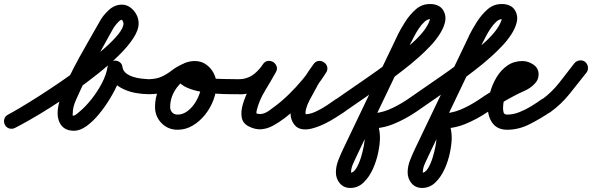

<svg xmlns="http://www.w3.org/2000/svg" viewBox="-44 -600 2930 950"><path d="M-20 17Q-27 3 -22.5 -11.5Q-18 -26 -4 -33Q17 -44 57.5 -68Q98 -92 150.5 -125.5Q203 -159 260.5 -198.5Q318 -238 372 -279Q426 -320 470 -358.5Q514 -397 540.5 -429.5Q567 -462 567 -484Q567 -489 563.5 -495.5Q560 -502 559 -502Q552 -502 543 -493Q534 -484 526 -473.5Q518 -463 515 -457Q515 -457 515 -457Q515 -457 515 -457Q475 -384 434.5 -312Q394 -240 359 -165Q347 -139 331.5 -104.5Q316 -70 316 -40Q316 -28 315.5 -28Q315 -28 322 -28Q325 -28 335 -35.5Q345 -43 349 -47Q379 -72 408.5 -109Q438 -146 460 -188Q482 -230 488 -268Q490 -284 501 -292Q512 -300 525 -300Q538 -300 549 -292Q560 -284 562 -268Q565 -249 580 -237.5Q595 -226 615.5 -219.5Q636 -213 656.5 -211Q677 -209 691 -208Q707 -208 718 -197Q729 -186 728 -171Q728 -155 717 -144Q706 -133 691 -134Q661 -134 627.5 -140Q594 -146 564 -160.5Q534 -175 513.5 -198.5Q493 -222 488 -258Q486 -274 498 -282Q510 -290 525 -289Q540 -289 552 -281Q564 -273 562 -258Q558 -232 542 -193.5Q526 -155 501 -113.5Q476 -72 446 -35.5Q416 1 384 24Q352 47 322 47Q282 47 261.5 22.5Q241 -2 241 -40Q241 -74 256.5 -119.5Q272 -165 296.5 -215.5Q321 -266 349 -317Q377 -368 403.5 -413.5Q430 -459 449 -493Q449 -493 449 -493Q449 -493 449 -493Q464 -522 493.5 -549.5Q523 -577 559 -577Q582 -577 601 -563Q620 -549 631 -528Q642 -507 642 -484Q642 -451 615 -410Q588 -369 543 -325Q498 -281 441.5 -236Q385 -191 325 -148.5Q265 -106 208 -70Q151 -34 104.5 -7.5Q58 19 30 33Q16 40 1.5 35.5Q-13 31 -20 17Z M691 -134Q676 -133 665 -144Q654 -155 654 -171Q653 -186 664 -197Q675 -208 691 -208Q731 -209 756.5 -221Q782 -233 804.5 -250.5Q827 -268 859 -283Q859 -283 859 -283Q859 -283 859 -283Q873 -290 887.5 -285Q902 -280 909 -266Q916 -252 911 -237.5Q906 -223 892 -216Q862 -201 842 -186.5Q822 -172 803 -160Q784 -148 758 -141Q732 -134 691 -134Q691 -134 691 -134Q691 -134 691 -134ZM909 -265Q916 -251 910.5 -236.5Q905 -222 891 -215Q850 -197 824 -156.5Q798 -116 798 -71Q798 -54 808 -43.5Q818 -33 835 -33Q859 -33 880.5 -48Q902 -63 918 -86.5Q934 -110 943 -135.5Q952 -161 952 -183Q952 -196 943 -209Q934 -222 920 -222Q913 -222 907 -222Q903 -221 903 -221Q904 -222 905.5 -224.5Q907 -227 906 -226Q906 -226 906 -225Q906 -225 906 -225Q907 -228 907 -229Q907 -231 906 -234Q904 -241 904.5 -239.5Q905 -238 906 -237Q908 -236 909 -235.5Q910 -235 912 -234Q943 -220 984 -214.5Q1025 -209 1066.5 -209Q1108 -209 1142 -208Q1142 -208 1142 -208Q1142 -208 1142 -208Q1158 -208 1169 -197Q1180 -186 1179 -171Q1179 -155 1168 -144Q1157 -133 1142 -134Q1127 -134 1096 -134Q1065 -134 1026.5 -136.5Q988 -139 950 -146Q912 -153 882 -166Q852 -179 838.5 -199.5Q825 -220 836 -251Q836 -251 836 -251Q836 -250 836 -250Q845 -278 869.5 -288Q894 -298 920 -298Q951 -298 975 -281.5Q999 -265 1013 -238.5Q1027 -212 1027 -183Q1027 -146 1012.5 -106.5Q998 -67 971.5 -33.5Q945 0 910 21Q875 42 835 42Q787 42 755 9Q723 -24 723 -71Q723 -116 740.5 -157.5Q758 -199 788.5 -232Q819 -265 860 -283Q874 -290 888.5 -284.5Q903 -279 909 -265Z M1131 -134Q1116 -134 1105 -145Q1094 -156 1095 -172Q1095 -187 1106 -198Q1117 -209 1133 -208Q1140 -208 1147 -208.5Q1154 -209 1161 -210Q1192 -216 1216 -236Q1240 -256 1257 -282Q1267 -297 1281.5 -298.5Q1296 -300 1308 -293Q1319 -286 1324.5 -272.5Q1330 -259 1321 -243Q1296 -198 1267 -150.5Q1238 -103 1226 -53Q1224 -43 1225 -37Q1225 -36 1225 -36Q1223 -39 1224.5 -38Q1226 -37 1222 -40Q1221 -41 1220 -41Q1237 -33 1254 -37Q1271 -41 1286.5 -52Q1302 -63 1315 -73Q1349 -98 1385 -133Q1421 -168 1452.5 -206Q1484 -244 1506 -280Q1515 -296 1530 -297Q1545 -298 1557 -290Q1569 -283 1574 -268.5Q1579 -254 1569 -240Q1559 -225 1548.5 -211Q1538 -197 1530 -181Q1530 -181 1530 -182Q1530 -183 1530 -183Q1524 -170 1512 -149Q1500 -128 1488 -105Q1476 -82 1470.5 -61.5Q1465 -41 1470 -30Q1470 -30 1470 -30Q1470 -30 1470 -30Q1470 -30 1470 -30Q1470 -30 1470 -30Q1471 -28 1467 -31.5Q1463 -35 1465 -35Q1488 -34 1516.5 -47Q1545 -60 1571.5 -77.5Q1598 -95 1616 -108Q1629 -117 1644.5 -114Q1660 -111 1669 -99Q1678 -86 1675 -70.5Q1672 -55 1660 -46Q1644 -36 1618 -19Q1592 -2 1561 13Q1530 28 1499 36Q1468 44 1443 37.5Q1418 31 1404 4Q1404 4 1404 4Q1404 4 1404 4Q1404 4 1404 4Q1404 4 1404 4Q1391 -21 1394 -50.5Q1397 -80 1409 -109.5Q1421 -139 1436.5 -167Q1452 -195 1464 -217Q1464 -217 1464 -218Q1464 -219 1464 -219Q1474 -235 1485 -251Q1496 -267 1507 -282Q1518 -297 1532.5 -298.5Q1547 -300 1558 -292Q1570 -285 1574.5 -271Q1579 -257 1570 -242Q1546 -202 1511 -160Q1476 -118 1437 -79.5Q1398 -41 1361 -13Q1334 7 1306.5 22Q1279 37 1249 39.5Q1219 42 1186 25Q1157 10 1152 -19Q1147 -48 1157.5 -84Q1168 -120 1187 -157.5Q1206 -195 1225 -227Q1244 -259 1255 -279Q1264 -295 1279 -296.5Q1294 -298 1306 -290Q1318 -283 1323.5 -269Q1329 -255 1319 -240Q1293 -201 1257 -173Q1221 -145 1175 -136Q1164 -134 1153 -133.5Q1142 -133 1131 -134Q1131 -134 1131 -134Q1131 -134 1131 -134Z M1659 -46Q1647 -37 1631.5 -40Q1616 -43 1607 -56Q1598 -68 1601 -83.5Q1604 -99 1617 -108Q1699 -165 1782.5 -222.5Q1866 -280 1943 -343Q1967 -362 1996 -387.5Q2025 -413 2049 -442.5Q2073 -472 2083 -502Q2084 -505 2083.5 -509Q2083 -513 2085 -510Q2088 -504 2089.5 -505Q2091 -506 2083 -505Q2070 -505 2055.5 -491.5Q2041 -478 2028 -458.5Q2015 -439 2005.5 -420.5Q1996 -402 1991 -392Q1991 -392 1991 -393Q1991 -393 1991 -393Q1924 -253 1857 -113Q1790 27 1723 167Q1723 167 1723 167Q1723 167 1723 167Q1723 167 1723 167Q1723 167 1723 167Q1714 186 1703.5 209Q1693 232 1693 253Q1693 257 1692 256Q1691 255 1689 255Q1705 255 1718.5 233Q1732 211 1741.5 180.5Q1751 150 1756 122Q1761 94 1761 82Q1761 68 1758 50.5Q1755 33 1747 20Q1741 12 1741.5 2Q1742 -8 1746 -17Q1751 -26 1759 -32Q1767 -38 1777 -38Q1833 -38 1879.5 -57.5Q1926 -77 1972 -108Q1972 -108 1972 -108Q1972 -108 1972 -108Q1985 -117 2000 -114Q2015 -111 2024 -98Q2033 -85 2030 -70Q2027 -55 2014 -46Q1959 -9 1902 14Q1845 37 1777 37Q1767 37 1768.5 24.5Q1770 12 1777 -1Q1784 -14 1793.5 -22Q1803 -30 1808 -22Q1823 0 1829.5 28Q1836 56 1836 82Q1836 112 1827.5 154Q1819 196 1801 236Q1783 276 1755 303Q1727 330 1689 330Q1657 330 1637.5 307Q1618 284 1618 253Q1618 223 1630 192.5Q1642 162 1655 135Q1655 135 1655 135Q1655 135 1655 135Q1655 135 1655 135Q1655 135 1655 135Q1722 -5 1789 -145Q1856 -285 1923 -425Q1923 -425 1923 -425Q1923 -426 1923 -426Q1938 -456 1960.5 -491.5Q1983 -527 2013 -553.5Q2043 -580 2082 -580Q2103 -581 2122.5 -572.5Q2142 -564 2152 -544Q2165 -518 2157.5 -488.5Q2150 -459 2130 -428.5Q2110 -398 2083.5 -370.5Q2057 -343 2032 -320.5Q2007 -298 1991 -285Q1912 -221 1827.5 -162.5Q1743 -104 1659 -46Q1659 -46 1659 -46Q1659 -46 1659 -46Z M2014 -46Q2002 -37 1986.5 -40Q1971 -43 1962 -56Q1953 -68 1956 -83.5Q1959 -99 1972 -108Q2054 -165 2137.5 -222.5Q2221 -280 2298 -343Q2322 -362 2351 -387.5Q2380 -413 2404 -442.5Q2428 -472 2438 -502Q2439 -505 2438.5 -509Q2438 -513 2440 -510Q2443 -504 2444.5 -505Q2446 -506 2438 -505Q2425 -505 2410.5 -491.5Q2396 -478 2383 -458.5Q2370 -439 2360.5 -420.5Q2351 -402 2346 -392Q2346 -392 2346 -393Q2346 -393 2346 -393Q2279 -253 2212 -113Q2145 27 2078 167Q2078 167 2078 167Q2078 167 2078 167Q2078 167 2078 167Q2078 167 2078 167Q2069 186 2058.5 209Q2048 232 2048 253Q2048 257 2047 256Q2046 255 2044 255Q2060 255 2073.5 233Q2087 211 2096.5 180.5Q2106 150 2111 122Q2116 94 2116 82Q2116 68 2113 50.5Q2110 33 2102 20Q2096 12 2096.5 2Q2097 -8 2101 -17Q2106 -26 2114 -32Q2122 -38 2132 -38Q2188 -38 2234.5 -57.5Q2281 -77 2327 -108Q2327 -108 2327 -108Q2327 -108 2327 -108Q2340 -117 2355 -114Q2370 -111 2379 -98Q2388 -85 2385 -70Q2382 -55 2369 -46Q2314 -9 2257 14Q2200 37 2132 37Q2122 37 2123.5 24.5Q2125 12 2132 -1Q2139 -14 2148.5 -22Q2158 -30 2163 -22Q2178 0 2184.5 28Q2191 56 2191 82Q2191 112 2182.5 154Q2174 196 2156 236Q2138 276 2110 303Q2082 330 2044 330Q2012 330 1992.5 307Q1973 284 1973 253Q1973 223 1985 192.5Q1997 162 2010 135Q2010 135 2010 135Q2010 135 2010 135Q2010 135 2010 135Q2010 135 2010 135Q2077 -5 2144 -145Q2211 -285 2278 -425Q2278 -425 2278 -425Q2278 -426 2278 -426Q2293 -456 2315.5 -491.5Q2338 -527 2368 -553.5Q2398 -580 2437 -580Q2458 -581 2477.5 -572.5Q2497 -564 2507 -544Q2520 -518 2512.5 -488.5Q2505 -459 2485 -428.5Q2465 -398 2438.5 -370.5Q2412 -343 2387 -320.5Q2362 -298 2346 -285Q2267 -221 2182.5 -162.5Q2098 -104 2014 -46Q2014 -46 2014 -46Q2014 -46 2014 -46Z M2369 -46Q2357 -37 2341.5 -40Q2326 -43 2317 -56Q2308 -68 2311 -83.5Q2314 -99 2327 -108Q2376 -142 2427.5 -170Q2479 -198 2531 -226Q2539 -231 2544 -234Q2547 -236 2547 -236Q2546 -234 2546 -232Q2546 -239 2546.5 -232Q2547 -225 2547 -224Q2549 -220 2547.5 -221.5Q2546 -223 2541 -223Q2517 -223 2499 -206Q2481 -189 2469 -163.5Q2457 -138 2451 -111.5Q2445 -85 2445 -66Q2445 -53 2448 -43Q2451 -33 2466 -33Q2495 -33 2525.5 -45Q2556 -57 2584.5 -74.5Q2613 -92 2635 -108Q2648 -117 2663.5 -114Q2679 -111 2688 -99Q2697 -86 2694 -70.5Q2691 -55 2679 -46Q2634 -15 2578.5 13.5Q2523 42 2466 42Q2418 42 2394 10.5Q2370 -21 2370 -66Q2370 -102 2381 -142.5Q2392 -183 2413.5 -218.5Q2435 -254 2467 -276Q2499 -298 2541 -298Q2569 -298 2595 -280.5Q2621 -263 2621 -232Q2621 -204 2600 -184Q2580 -163 2549 -149.5Q2518 -136 2493 -122Q2461 -105 2430 -86Q2399 -67 2369 -46Q2369 -46 2369 -46Q2369 -46 2369 -46Z M2679 -45Q2666 -36 2650.5 -38.5Q2635 -41 2626 -54Q2617 -67 2620 -82Q2623 -97 2635 -106Q2685 -142 2723 -190.5Q2761 -239 2798 -287Q2798 -287 2798 -287Q2798 -287 2798 -287Q2808 -299 2823.5 -301Q2839 -303 2851 -294Q2863 -284 2865 -268.5Q2867 -253 2858 -241Q2817 -189 2775 -136.5Q2733 -84 2679 -45Q2679 -45 2679 -45Q2679 -45 2679 -45Z"/></svg>

Font: FRB American Cursive Guidelines Arrows Extrabold
Style: Bold Italic
Weight: 800
Italic angle: -25°
Version: Version 2.0;Modular Font Editor K font №1